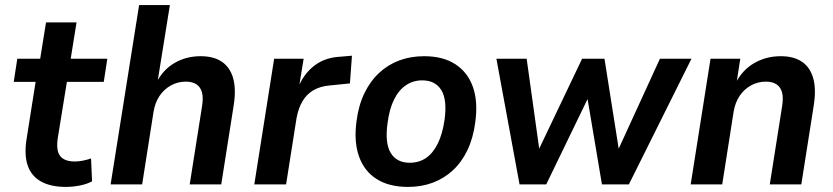

<svg xmlns="http://www.w3.org/2000/svg" viewBox="-20 -725 3274 755"><path d="M239 10Q179 10 141 -11.5Q103 -33 89 -74Q75 -115 84 -175L120 -403H34L48 -494H138L161 -637H281L258 -494H402L388 -403H243L207 -181Q200 -132 217 -111Q234 -90 274 -90Q290 -90 307 -93.5Q324 -97 338 -102L342 -12Q322 -1 294 4.5Q266 10 239 10Z M415 0 527 -705H648L599 -400H595Q621 -451 666.5 -477.5Q712 -504 769 -504Q820 -504 852 -482.5Q884 -461 896.5 -418.5Q909 -376 899 -311L850 0H726L774 -304Q780 -339 774.5 -360.5Q769 -382 753 -393Q737 -404 711 -404Q679 -404 652 -389Q625 -374 607.5 -348Q590 -322 584 -287L539 0Z M980 0 1058 -494H1174L1155 -378H1151Q1173 -433 1215 -466Q1257 -499 1318 -502L1364 -506L1356 -397L1277 -389Q1240 -386 1213 -370.5Q1186 -355 1169.5 -327Q1153 -299 1146 -260L1105 0Z M1584 10Q1510 10 1461 -21Q1412 -52 1391.5 -110.5Q1371 -169 1382 -249Q1390 -311 1413 -358.5Q1436 -406 1471 -438.5Q1506 -471 1550.5 -487.5Q1595 -504 1648 -504Q1722 -504 1770.5 -472.5Q1819 -441 1839.5 -383.5Q1860 -326 1849 -245Q1841 -183 1818.5 -135.5Q1796 -88 1761 -55.5Q1726 -23 1681.5 -6.5Q1637 10 1584 10ZM1591 -85Q1628 -85 1655.5 -104Q1683 -123 1701.5 -160.5Q1720 -198 1728 -253Q1739 -332 1715.5 -370.5Q1692 -409 1640 -409Q1605 -409 1576.5 -390Q1548 -371 1529.5 -333.5Q1511 -296 1504 -241Q1493 -162 1516.5 -123.5Q1540 -85 1591 -85Z M2023 0 1932 -494H2051L2103 -121H2091L2269 -494H2357L2416 -121H2404L2575 -494H2699L2453 0H2347L2283 -380H2312L2128 0Z M2696 0 2774 -494H2891L2876 -397H2872Q2899 -450 2946 -477Q2993 -504 3050 -504Q3101 -504 3133 -482.5Q3165 -461 3177.5 -418.5Q3190 -376 3180 -311L3131 0H3007L3055 -304Q3061 -339 3055.5 -360.5Q3050 -382 3034 -393Q3018 -404 2992 -404Q2960 -404 2933 -389Q2906 -374 2888.5 -348Q2871 -322 2865 -287L2820 0Z"/></svg>

Font: Nunito Sans 10pt SemiCondensed
Style: Bold Italic
Weight: 700
Width: 4
Italic angle: -9°
Designer: Vernon Adams
Foundry: Vernon Adams
Version: Version 3.101;gftools[0.9.27]